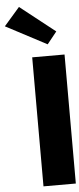

<svg xmlns="http://www.w3.org/2000/svg" viewBox="-87 -1187 505 1223"><g transform="rotate(-5 165.5 -576.0)"><path d="M83.6 -1152 -16.5 -1037 245.3 -899 306.9 -976ZM346.5 -825H139.7V0H346.5Z"/></g></svg>

Font: Hussar
Style: BdWide
Weight: 700
Foundry: Cannot Into Space Fonts
Version: Version 2.00